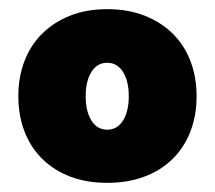

<svg xmlns="http://www.w3.org/2000/svg" viewBox="-20 -532 469 419"><path d="M20 -322Q20 -364 33.5 -399Q47 -434 72.5 -459Q98 -484 133.5 -498Q169 -512 214 -512Q259 -512 295 -498Q331 -484 356.5 -459Q382 -434 395.5 -399Q409 -364 409 -322Q409 -280 395.5 -245Q382 -210 356.5 -185Q331 -160 295 -146.5Q259 -133 214 -133Q169 -133 133.5 -146.5Q98 -160 72.5 -185Q47 -210 33.5 -245Q20 -280 20 -322ZM167 -322Q167 -289 179.5 -269Q192 -249 214 -249Q236 -249 248.5 -269Q261 -289 261 -322Q261 -355 248.5 -375Q236 -395 214 -395Q192 -395 179.5 -375Q167 -355 167 -322Z"/></svg>

Font: Baloo
Style: Regular
Weight: 400
Designer: Sarang Kulkarni and Ek Type
Foundry: Ek Type
Version: Version 1.443;PS 1.000;hotconv 16.6.51;makeotf.lib2.5.65220;